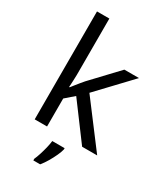

<svg xmlns="http://www.w3.org/2000/svg" viewBox="-237 -855 1008 1171"><g transform="rotate(30 267.0 -269.5)"><path d="M172 -363Q172 -347 170.5 -321Q169 -295 168 -276H172Q178 -284 190 -299Q202 -314 214.5 -329.5Q227 -345 236 -355L407 -536H510L293 -307L525 0H419L233 -250L172 -197V0H85V-760H172ZM331 70Q327 88 314.5 115.5Q302 143 285.5 171Q269 199 251 221H203V209Q211 192 219.5 165.5Q228 139 235 110.5Q242 82 244 61H331Z"/></g></svg>

Font: Noto Sans Hebrew Droid
Style: Regular
Weight: 400
Designer: Monotype Design Team
Foundry: Monotype Imaging Inc.
Version: Version 1.100